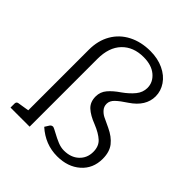

<svg xmlns="http://www.w3.org/2000/svg" viewBox="-198 -853 995 995"><g transform="rotate(45 299.5 -356.0)"><path d="M555 -150Q555 -79 505.5 -35.5Q456 8 378 8Q291 8 223 -53L238 -77Q245 -87 257 -86Q264 -84 284 -73Q313 -57 336.5 -47.5Q360 -38 382 -38Q433 -38 464 -67Q495 -96 495 -141Q495 -182 470 -205Q445 -228 398 -247Q351 -265 325.5 -288.5Q300 -312 300 -353Q300 -386 321.5 -411.5Q343 -437 380 -462Q415 -487 437 -514Q459 -541 459 -574Q459 -615 425 -644Q391 -673 332 -673Q257 -673 213 -627Q169 -581 169 -497V0H29V-29Q29 -43 42 -45L104 -55V-499Q104 -566 133 -616Q162 -666 214.5 -693Q267 -720 335 -720Q389 -720 431.5 -700Q474 -680 497 -646Q520 -612 520 -573Q520 -501 444 -450Q407 -426 387 -407Q367 -388 367 -366Q367 -346 379.5 -331.5Q392 -317 408 -309Q424 -301 461 -284Q506 -263 530.5 -232Q555 -201 555 -150Z"/></g></svg>

Font: Aleo Light
Style: Regular
Weight: 300
Designer: Alessio Laiso
Foundry: Alessio Laiso
Version: Version 2.000